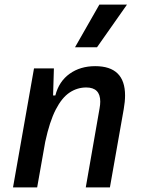

<svg xmlns="http://www.w3.org/2000/svg" viewBox="-20 -815 626 835"><path d="M36.6 0 127.9 -517.6H214.4L210.9 -399.9H220.7Q236.3 -460.9 282.7 -494.1Q329.1 -527.3 394 -527.3Q523.9 -527.3 523.9 -399.9Q523.9 -373 518.1 -340.3L458 0H353L413.1 -344.2Q416 -359.9 416 -373Q416 -434.6 355 -434.6Q315.9 -434.6 282.5 -412.4Q249 -390.1 222.4 -338.4Q195.8 -286.6 176.8 -198.7L141.6 0ZM306.2 -609.4 412.1 -794.9H532.2L401.9 -609.4Z"/></svg>

Font: CaskaydiaCove NFP
Style: Italic
Weight: 400
Italic angle: -10°
Designer: Aaron Bell
Foundry: Saja Typeworks
Version: Version 2111.001; VTT 6.35;Nerd Fonts 3.1.1